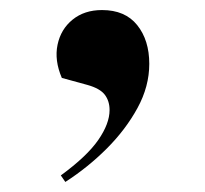

<svg xmlns="http://www.w3.org/2000/svg" viewBox="-20 -175 408 382"><path d="M110 187 101 174Q153 136 175.5 103.5Q198 71 198 44Q198 26 188.5 13.5Q179 1 154 -6L103 -20Q88 -55 94.5 -86Q101 -117 124.5 -136Q148 -155 183 -155Q229 -155 253 -125Q277 -95 277 -48Q277 -3 253.5 40Q230 83 192.5 120.5Q155 158 110 187Z"/></svg>

Font: Literata 72pt SemiBold
Style: Italic
Weight: 600
Italic angle: -2°
Designer: Latin by Veronika Burian and Jose Scaglione. Greek by Irene Vlachou. Cyrillic by Vera Evstafieva
Foundry: TypeTogether
Version: Version 3.002